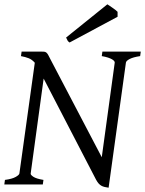

<svg xmlns="http://www.w3.org/2000/svg" viewBox="-20 -854 672 889"><path d="M628.9 -594.2Q596.7 -589.4 580.3 -580.8Q564 -572.3 563 -564L482.9 15.1Q472.7 13.7 464.4 11.7Q456.1 9.8 449.2 5.9Q442.4 2 436.5 -4.6Q430.7 -11.2 424.8 -22L182.1 -490.2L122.1 -50.8Q120.6 -44.9 134.3 -35.6Q147.9 -26.4 181.2 -21L178.2 0H0L2.9 -21Q36.1 -25.4 52.5 -34.7Q68.8 -43.9 69.8 -50.8L141.1 -563.5Q128.4 -578.1 113.3 -584.2Q98.1 -590.3 77.1 -594.2L80.1 -615.2H167Q177.7 -615.2 183.8 -614.7Q189.9 -614.3 194.6 -610.6Q199.2 -606.9 203.4 -599.1Q207.5 -591.3 214.8 -577.1L451.2 -126L511.2 -564Q511.7 -566.9 508.8 -571Q505.9 -575.2 498.8 -579.3Q491.7 -583.5 480 -587.4Q468.3 -591.3 451.2 -594.2L454.1 -615.2H631.8ZM524.4 -776.4 302.2 -657.2Q295.4 -661.6 293 -666Q290.5 -670.4 286.1 -680.2L477.1 -834L488.3 -826.7Q494.6 -822.3 501.7 -817.4Q508.8 -812.5 515.1 -807.6Q521.5 -802.7 524.4 -799.3Z"/></svg>

Font: Gentium Plus Phon
Style: Italic
Weight: 400
Italic angle: -8°
Designer: J. Victor Gaultney, Annie Olsen, Iska Routamaa, Becca Hirsbrunner
Foundry: SIL International
Version: Version 5.000